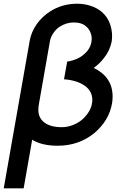

<svg xmlns="http://www.w3.org/2000/svg" viewBox="-30 -786 674 1056"><path d="M586.5 -219Q570 -122 487.5 -53Q402.5 15.5 287.5 15.5Q200 15.5 147 -17.5L100 250H-9.5L133.5 -562.5Q142 -610 171.5 -652.5Q203 -696.5 247 -724Q312 -765.5 395 -765.5Q432.5 -765.5 467.5 -754.2Q502.5 -743 528 -722Q563 -693 577 -648.5Q591 -604 584.5 -558.5Q574.5 -507 541.5 -466.5Q518 -436 485.5 -412.5Q536 -388 560.5 -352Q580 -325 586.2 -290.8Q592.5 -256.5 586.5 -219ZM476 -217.5Q481.5 -249 470 -274.5Q458.5 -300 434.5 -315.5Q393 -344.5 322 -350L339.5 -447Q400.5 -457.5 434.5 -489.5Q466 -516.5 473 -556Q477 -581.5 469.2 -603.2Q461.5 -625 445 -639.5Q420.5 -662.5 376 -662.5Q335.5 -662.5 299 -639.5Q278 -626 263.5 -604.2Q249 -582.5 245 -561.5L184.5 -216.5Q178 -182 183.2 -159.2Q188.5 -136.5 205 -120Q239 -86.5 309.5 -86.5Q342.5 -86.5 374.2 -99.5Q406 -112.5 430 -135.5Q469.5 -175.5 476 -217.5Z"/></svg>

Font: Russisch Sans SemiBold
Style: Italic
Weight: 600
Width: 4
Italic angle: -10°
Designer: Michael Sharanda (font) & Cristiano Sobral (main changes)
Foundry: Michael Sharanda
Version: Version 2.00;September 8, 2020;FontCreator 13.0.0.2681 64-bi